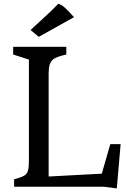

<svg xmlns="http://www.w3.org/2000/svg" viewBox="-20 -997 703 1025"><path d="M55.2 0H534.7L603.5 8.8L624 -227.5H568.8L523.4 -69.8L239.7 -54.7V-603.5C239.7 -681.6 265.6 -689 334 -706.1V-747.1H50.3V-706.1L134.3 -678.7V-142.6C134.3 -64 123.5 -58.6 55.2 -40ZM187 -800.3 375 -905.3C351.6 -930.2 318.4 -971.7 291 -976.6C241.2 -924.3 194.3 -885.3 143.1 -836.9Z"/></svg>

Font: Donegal One
Style: Regular
Weight: 400
Designer: Gary Lonergan
Foundry: Sorkin Type Co.
Version: Version 1.004